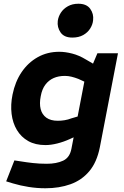

<svg xmlns="http://www.w3.org/2000/svg" viewBox="-20 -798 665 1027"><path d="M223 209Q178 209 133.5 202Q89 195 49 183L13 172L57 60L90 65Q120 70 155.5 74Q191 78 230 78Q282 78 317.5 61.5Q353 45 362 -2L438 -397L463 -423L501 -513H611L514 -10Q498 70 457.5 118Q417 166 357 187.5Q297 209 223 209ZM223 -22Q169 -22 131 -43.5Q93 -65 70.5 -102.5Q48 -140 42 -189Q36 -238 47 -292Q61 -361 95.5 -412Q130 -463 181.5 -492Q233 -521 297 -521Q329 -521 366 -511.5Q403 -502 439 -480L489 -451L443 -356L399 -376Q381 -383 363 -387.5Q345 -392 327 -392Q293 -392 267 -380.5Q241 -369 223 -345.5Q205 -322 198 -284Q190 -244 197.5 -214.5Q205 -185 228 -168.5Q251 -152 289 -152Q307 -152 325.5 -155Q344 -158 362 -165L396 -175L419 -84L353 -54Q320 -39 286 -30.5Q252 -22 223 -22ZM367 -597Q323 -597 304 -624.5Q285 -652 289 -686Q292 -709 305.5 -730Q319 -751 343 -764.5Q367 -778 399 -778Q443 -778 462.5 -751Q482 -724 478 -690Q476 -667 462.5 -645.5Q449 -624 425 -610.5Q401 -597 367 -597Z"/></svg>

Font: REM SemiBold
Style: Italic
Weight: 600
Italic angle: -11°
Designer: Octavio Pardo
Foundry: Ashler Design
Version: Version 1.005;gftools[0.9.28]